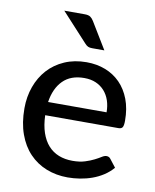

<svg xmlns="http://www.w3.org/2000/svg" viewBox="-83 -790 696 860"><g transform="rotate(10 265.0 -359.5)"><path d="M405 -310.5Q405 -339.5 396.8 -364Q388.5 -388.5 372.5 -406.5Q356.5 -424.5 333.5 -434.5Q310.5 -444.5 280.5 -444.5Q219 -444.5 183.8 -409Q148.5 -373.5 139 -310.5ZM485.5 -72.5Q467.5 -51.5 444 -36.2Q420.5 -21 394 -11.5Q367.5 -2 339.2 2.5Q311 7 283.5 7Q231 7 186.2 -10.8Q141.5 -28.5 108.8 -62.8Q76 -97 57.8 -147.8Q39.5 -198.5 39.5 -264.5Q39.5 -317.5 56 -363.2Q72.5 -409 103.2 -443Q134 -477 178.5 -496.5Q223 -516 278.5 -516Q325 -516 364.2 -500.8Q403.5 -485.5 432 -456.5Q460.5 -427.5 476.8 -385Q493 -342.5 493 -288Q493 -265.5 488 -257.8Q483 -250 469.5 -250H136.5Q138 -204.5 149.5 -170.8Q161 -137 181.2 -114.5Q201.5 -92 229.5 -81Q257.5 -70 292 -70Q324.5 -70 348.2 -77.5Q372 -85 389.2 -93.8Q406.5 -102.5 418.2 -110Q430 -117.5 439 -117.5Q451 -117.5 457.5 -108.5ZM232 -726Q249.5 -726 258 -720.2Q266.5 -714.5 273.5 -703L347 -582H291.5Q280 -582 272.8 -585.2Q265.5 -588.5 258 -597L139.5 -726Z"/></g></svg>

Font: Lato 2
Style: Regular
Weight: 500
Designer: Lukasz Dziedzic with Adam Twardoch and Botio Nikoltchev
Foundry: tyPoland Lukasz Dziedzic
Version: Version 2.015; 2015-08-06; http://www.latofonts.com/